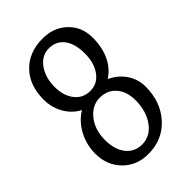

<svg xmlns="http://www.w3.org/2000/svg" viewBox="-219 -805 894 894"><g transform="rotate(-45 227.5 -358.5)"><path d="M422 -226Q422 -125 362.5 -59.5Q303 6 209 6Q133 6 84 -44Q35 -94 35 -170Q35 -228 61.5 -278.5Q88 -329 135 -358Q93 -379 68 -422.5Q43 -466 43 -518Q43 -612 97 -667.5Q151 -723 241 -723Q314 -723 361.5 -677.5Q409 -632 409 -561Q409 -497 386.5 -449.5Q364 -402 322 -375Q368 -354 395 -314Q422 -274 422 -226ZM226 -393Q273 -393 302 -432.5Q331 -472 331 -534Q331 -599 304 -634.5Q277 -670 229 -670Q182 -670 151.5 -628Q121 -586 121 -524Q121 -466 149.5 -429.5Q178 -393 226 -393ZM220 -46Q274 -46 309 -94Q344 -142 344 -215Q344 -271 314 -305.5Q284 -340 234 -340Q184 -340 148 -295.5Q112 -251 112 -183Q112 -120 141.5 -83Q171 -46 220 -46Z"/></g></svg>

Font: Atma
Style: Regular
Weight: 400
Designer: Gregori Vincens, Jeremie Hornus, Riccardo Olocco, Yoann Minet.
Foundry: black foundry
Version: Version 1.102;PS 1.100;hotconv 1.0.86;makeotf.lib2.5.63406